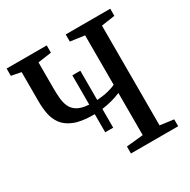

<svg xmlns="http://www.w3.org/2000/svg" viewBox="-166 -897 1038 1051"><g transform="rotate(-30 353.0 -371.5)"><path d="M303 -171V-285.5Q299.5 -285.5 296 -285.5Q220 -285.5 175 -303.8Q130 -322 107.8 -352.8Q85.5 -383.5 78.5 -421.5Q71.5 -459.5 71.5 -499V-685L10 -697V-743H263.5V-697L178 -685V-526.5Q178 -491.5 180.5 -460.2Q183 -429 194.2 -404.2Q205.5 -379.5 231 -364.2Q256.5 -349 303 -346V-531H353.5V-346Q393 -348.5 424 -356.2Q455 -364 473 -373V-685.5L383.5 -698V-743H665V-698L579.5 -685.5V-55L665.5 -43.5V0H367V-44L473 -55V-321.5Q447 -310 416 -301.8Q385 -293.5 353.5 -289.5V-171Z"/></g></svg>

Font: Merriweather Text
Style: Regular
Weight: 400
Designer: Eben Sorkin
Foundry: Eben Sorkin
Version: Version 2.100; ttfautohint (v1.7.19-72a1) -l 8 -r 50 -G 200 